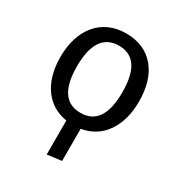

<svg xmlns="http://www.w3.org/2000/svg" viewBox="-176 -662 936 998"><g transform="rotate(30 292.0 -163.0)"><path d="M527 -264C527 -349 507 -416 466 -465C425 -514 367 -539 293 -539C145 -539 57 -428 57 -263C57 -112 128 -10 249 9V213L335 202V9C396 -1 443 -31 477 -80C510 -129 527 -190 527 -264ZM292 -62C201 -62 156 -129 156 -263C156 -398 202 -465 293 -465C383 -465 428 -398 428 -264C428 -129 383 -62 292 -62Z"/></g></svg>

Font: Fira Sans
Style: Regular
Weight: 400
Designer: Carrois Corporate & Edenspiekermann AG
Foundry: Carrois Corporate GbR & Edenspiekermann AG
Version: Version 4.203